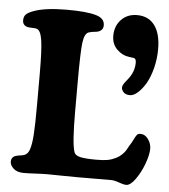

<svg xmlns="http://www.w3.org/2000/svg" viewBox="-53 -763 729 830"><g transform="rotate(5 312.0 -348.5)"><path d="M470.7 -398.4Q470.7 -401.9 471.7 -405.5Q472.7 -409.2 475.3 -413.3Q478 -417.5 479.7 -419.9Q481.4 -422.4 485.6 -427.5Q489.7 -432.6 491.2 -434.6Q520.5 -469.7 520.5 -510.7Q520.5 -528.3 510.7 -530.3Q508.8 -530.8 506.1 -531Q503.4 -531.2 497.8 -532Q492.2 -532.7 486.8 -533.7Q460 -537.1 436.8 -559.6Q413.6 -582 413.6 -618.7Q413.6 -661.1 440.2 -688.7Q466.8 -716.3 508.8 -716.3Q558.6 -716.3 585.2 -680.2Q611.8 -644 611.8 -577.6Q611.8 -535.2 601.6 -495.1Q591.3 -455.1 575.7 -428.2Q560.1 -401.4 541.7 -385Q523.4 -368.7 507.8 -368.7Q489.3 -368.7 480 -378.2Q470.7 -387.7 470.7 -398.4ZM182.1 2.9Q160.6 2.9 130.4 4.6Q100.1 6.3 79.1 6.3Q50.8 6.3 35.2 -7.8Q19.5 -22 19.5 -38.1Q19.5 -56.2 35.6 -63Q43.9 -66.4 66.9 -69.3Q88.9 -72.8 97.2 -96.2Q105.5 -119.1 108.4 -163.3Q111.3 -207.5 111.3 -294.9V-425.3Q111.3 -531.7 104.7 -573.2Q98.1 -614.7 81.1 -619.6Q75.2 -621.6 61.5 -621.8Q47.9 -622.1 41 -623.5Q19.5 -629.4 19.5 -650.9Q19.5 -667 28.3 -676.3Q37.1 -685.5 59.6 -693.8Q109.9 -712.9 204.6 -712.9Q291 -712.9 331.5 -700.7Q368.7 -689.9 368.7 -659.7Q368.7 -635.3 341.3 -629.4Q337.4 -628.9 331.1 -628.2Q324.7 -627.4 319.1 -626.5Q313.5 -625.5 307.1 -623.5Q288.6 -618.2 283.2 -578.1Q277.8 -538.1 277.8 -407.2V-278.8Q277.8 -140.6 290 -104Q294.9 -87.9 318.1 -83Q341.3 -78.1 387.7 -78.1Q418.9 -78.1 436.8 -81.5Q454.6 -85 473.1 -94.2Q486.8 -101.1 497.3 -111.6Q507.8 -122.1 512 -129.2Q516.1 -136.2 525.9 -153.8Q533.2 -164.1 540.3 -179Q547.4 -193.8 552.5 -200Q557.6 -206.1 566.9 -206.1Q587.9 -206.1 601.6 -186.8Q615.2 -167.5 615.2 -145.5Q615.2 -120.1 601.1 -81.1Q586.9 -42 565.2 -11.5Q543.5 19 525.4 19Q513.7 19 493.4 11.5Q473.1 3.9 458 3.9Q426.8 3.9 379.4 4.2Q332 4.4 313 4.4Q286.6 4.4 244.4 3.7Q202.1 2.9 182.1 2.9Z"/></g></svg>

Font: Cooper*
Style: Bold
Weight: 700
Designer: Owen Earl
Foundry: indestructible type*
Version: Version 0.001